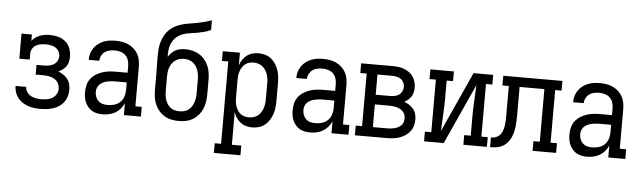

<svg xmlns="http://www.w3.org/2000/svg" viewBox="-55 -951 4609 1382"><g transform="rotate(5 2250.0 -260.0)"><path d="M253 8Q230 8 207 5.5Q184 3 162.5 -4.5Q141 -12 121.5 -24.5Q102 -37 88 -55Q74 -73 66.5 -95Q59 -117 59 -140Q59 -140 59 -140.5Q59 -141 59 -141H136Q136 -141 136 -141Q136 -141 136 -141Q136 -121 147.5 -104Q159 -87 176.5 -77.5Q194 -68 213.5 -65Q233 -62 253 -62Q273 -62 293.5 -65.5Q314 -69 331.5 -79.5Q349 -90 359.5 -108.5Q370 -127 370 -148Q370 -161 365.5 -175Q361 -189 352 -199.5Q343 -210 331 -217Q319 -224 305.5 -228Q292 -232 278 -233.5Q264 -235 250 -235H196V-305H250Q268 -305 286.5 -308.5Q305 -312 320.5 -321.5Q336 -331 345 -347.5Q354 -364 354 -382Q354 -400 344.5 -416.5Q335 -433 319.5 -442.5Q304 -452 286 -455Q268 -458 250 -458Q232 -458 213.5 -455Q195 -452 179.5 -443Q164 -434 154 -418Q144 -402 144 -384V-339H69V-520H144V-474Q155 -489 170.5 -499.5Q186 -510 203 -516.5Q220 -523 238.5 -525.5Q257 -528 275 -528Q305 -528 334.5 -520Q364 -512 387 -492.5Q410 -473 420.5 -444Q431 -415 431 -385Q431 -367 427 -349Q423 -331 413 -316Q403 -301 388 -290Q373 -279 357 -272Q376 -264 393.5 -252.5Q411 -241 424 -224.5Q437 -208 442 -187.5Q447 -167 447 -146Q447 -123 440.5 -100Q434 -77 420 -58Q406 -39 386.5 -26Q367 -13 345 -5.5Q323 2 299.5 5Q276 8 253 8Z M701 8Q682 8 662.5 4.5Q643 1 626 -8.5Q609 -18 596 -33Q583 -48 575 -65.5Q567 -83 564 -102.5Q561 -122 561 -141Q561 -166 567 -191Q573 -216 588 -236Q603 -256 624.5 -270Q646 -284 669.5 -292Q693 -300 718 -303Q743 -306 768 -306H854V-355Q854 -376 847.5 -396.5Q841 -417 826 -431.5Q811 -446 790 -452Q769 -458 749 -458Q730 -458 711 -454Q692 -450 677 -439Q662 -428 653 -410.5Q644 -393 644 -374Q644 -374 644 -374Q644 -374 644 -374H567Q567 -374 567 -374Q567 -374 567 -374Q567 -397 573 -418.5Q579 -440 591.5 -458.5Q604 -477 622 -491Q640 -505 661 -513.5Q682 -522 704 -525Q726 -528 749 -528Q772 -528 796 -524Q820 -520 841.5 -510Q863 -500 881 -484Q899 -468 910.5 -447Q922 -426 926.5 -402.5Q931 -379 931 -355V-70H977V0H854V-86Q844 -64 828.5 -45.5Q813 -27 792.5 -15Q772 -3 748.5 2.5Q725 8 701 8ZM732 -62Q756 -62 779.5 -69Q803 -76 820.5 -92.5Q838 -109 846 -132.5Q854 -156 854 -180V-236H768Q753 -236 738.5 -234.5Q724 -233 710 -229.5Q696 -226 682.5 -219.5Q669 -213 658.5 -202.5Q648 -192 643 -178Q638 -164 638 -149Q638 -131 644.5 -113.5Q651 -96 664.5 -83.5Q678 -71 695.5 -66.5Q713 -62 732 -62Z M1250 8Q1223 8 1196.5 2.5Q1170 -3 1147.5 -16.5Q1125 -30 1107.5 -50.5Q1090 -71 1079.5 -95.5Q1069 -120 1065 -146.5Q1061 -173 1061 -200V-303Q1061 -336 1060 -370Q1059 -404 1059 -438Q1059 -438 1059 -438Q1059 -438 1059 -438V-439Q1059 -466 1061 -492.5Q1063 -519 1070.5 -545Q1078 -571 1091 -595Q1104 -619 1123.5 -637.5Q1143 -656 1167 -668Q1191 -680 1217 -687Q1243 -694 1269.5 -698Q1296 -702 1322.5 -707Q1349 -712 1375 -719Q1401 -726 1426 -735V-665Q1404 -654 1379.5 -647.5Q1355 -641 1330.5 -636.5Q1306 -632 1281 -629Q1256 -626 1232 -618.5Q1208 -611 1187.5 -595.5Q1167 -580 1154 -558.5Q1141 -537 1136 -512Q1131 -487 1131 -462Q1131 -458 1131.5 -453.5Q1132 -449 1132 -445Q1141 -460 1154 -473.5Q1167 -487 1183 -495.5Q1199 -504 1217.5 -507.5Q1236 -511 1254 -511Q1280 -511 1306 -504.5Q1332 -498 1354.5 -484.5Q1377 -471 1394 -450.5Q1411 -430 1421.5 -405.5Q1432 -381 1435.5 -355Q1439 -329 1439 -303V-200Q1439 -173 1435 -146.5Q1431 -120 1420.5 -95.5Q1410 -71 1392.5 -50.5Q1375 -30 1352.5 -16.5Q1330 -3 1303.5 2.5Q1277 8 1250 8ZM1250 -62Q1267 -62 1283.5 -66Q1300 -70 1313.5 -80Q1327 -90 1336.5 -104Q1346 -118 1351.5 -134Q1357 -150 1359.5 -166.5Q1362 -183 1362 -200V-303Q1362 -319 1359.5 -336Q1357 -353 1351.5 -368.5Q1346 -384 1336.5 -398Q1327 -412 1313.5 -422Q1300 -432 1283.5 -436.5Q1267 -441 1251 -441Q1234 -441 1217.5 -436.5Q1201 -432 1187 -422Q1173 -412 1163.5 -398Q1154 -384 1148.5 -368.5Q1143 -353 1141 -336Q1139 -319 1139 -303V-200Q1139 -183 1141 -166.5Q1143 -150 1148.5 -134Q1154 -118 1163.5 -104Q1173 -90 1186.5 -80Q1200 -70 1216.5 -66Q1233 -62 1250 -62Z M1523 215V145H1569V-450H1523V-520H1647V-429Q1654 -451 1666.5 -469.5Q1679 -488 1697 -502Q1715 -516 1737 -522Q1759 -528 1781 -528Q1806 -528 1830 -521Q1854 -514 1873 -498.5Q1892 -483 1905.5 -461.5Q1919 -440 1926.5 -417Q1934 -394 1936.5 -369.5Q1939 -345 1939 -320V-200Q1939 -175 1936.5 -150.5Q1934 -126 1926.5 -103Q1919 -80 1905.5 -58.5Q1892 -37 1873 -21.5Q1854 -6 1830 1Q1806 8 1781 8Q1759 8 1737 2Q1715 -4 1697 -18Q1679 -32 1666.5 -50.5Q1654 -69 1647 -91V145H1715V215ZM1751 -62Q1768 -62 1784 -66.5Q1800 -71 1813.5 -81Q1827 -91 1836.5 -105Q1846 -119 1851.5 -134.5Q1857 -150 1859.5 -166.5Q1862 -183 1862 -200V-320Q1862 -337 1859.5 -353.5Q1857 -370 1851.5 -385.5Q1846 -401 1836.5 -415Q1827 -429 1813.5 -439Q1800 -449 1784 -453.5Q1768 -458 1751 -458Q1735 -458 1719 -453.5Q1703 -449 1690 -438.5Q1677 -428 1668.5 -414Q1660 -400 1655 -384.5Q1650 -369 1648.5 -352.5Q1647 -336 1647 -320V-200Q1647 -184 1648.5 -167.5Q1650 -151 1655 -135.5Q1660 -120 1668.5 -106Q1677 -92 1690 -81.5Q1703 -71 1719 -66.5Q1735 -62 1751 -62Z M2201 8Q2182 8 2162.5 4.5Q2143 1 2126 -8.5Q2109 -18 2096 -33Q2083 -48 2075 -65.5Q2067 -83 2064 -102.5Q2061 -122 2061 -141Q2061 -166 2067 -191Q2073 -216 2088 -236Q2103 -256 2124.5 -270Q2146 -284 2169.5 -292Q2193 -300 2218 -303Q2243 -306 2268 -306H2354V-355Q2354 -376 2347.5 -396.5Q2341 -417 2326 -431.5Q2311 -446 2290 -452Q2269 -458 2249 -458Q2230 -458 2211 -454Q2192 -450 2177 -439Q2162 -428 2153 -410.5Q2144 -393 2144 -374Q2144 -374 2144 -374Q2144 -374 2144 -374H2067Q2067 -374 2067 -374Q2067 -374 2067 -374Q2067 -397 2073 -418.5Q2079 -440 2091.5 -458.5Q2104 -477 2122 -491Q2140 -505 2161 -513.5Q2182 -522 2204 -525Q2226 -528 2249 -528Q2272 -528 2296 -524Q2320 -520 2341.5 -510Q2363 -500 2381 -484Q2399 -468 2410.5 -447Q2422 -426 2426.5 -402.5Q2431 -379 2431 -355V-70H2477V0H2354V-86Q2344 -64 2328.5 -45.5Q2313 -27 2292.5 -15Q2272 -3 2248.5 2.5Q2225 8 2201 8ZM2232 -62Q2256 -62 2279.5 -69Q2303 -76 2320.5 -92.5Q2338 -109 2346 -132.5Q2354 -156 2354 -180V-236H2268Q2253 -236 2238.5 -234.5Q2224 -233 2210 -229.5Q2196 -226 2182.5 -219.5Q2169 -213 2158.5 -202.5Q2148 -192 2143 -178Q2138 -164 2138 -149Q2138 -131 2144.5 -113.5Q2151 -96 2164.5 -83.5Q2178 -71 2195.5 -66.5Q2213 -62 2232 -62Z M2523 0V-70H2569V-450H2523V-520H2752Q2773 -520 2793.5 -517.5Q2814 -515 2833.5 -507.5Q2853 -500 2870.5 -487.5Q2888 -475 2899.5 -458Q2911 -441 2916.5 -420.5Q2922 -400 2922 -379Q2922 -362 2918.5 -345.5Q2915 -329 2906 -315Q2897 -301 2884 -290Q2871 -279 2856 -271Q2875 -265 2892.5 -253.5Q2910 -242 2923 -226.5Q2936 -211 2941.5 -190.5Q2947 -170 2947 -150Q2947 -127 2940.5 -104.5Q2934 -82 2919.5 -63.5Q2905 -45 2885 -32.5Q2865 -20 2843 -12.5Q2821 -5 2798 -2.5Q2775 0 2752 0ZM2752 -304Q2769 -304 2785.5 -307.5Q2802 -311 2815.5 -320.5Q2829 -330 2836.5 -345.5Q2844 -361 2844 -377Q2844 -394 2836.5 -409.5Q2829 -425 2815.5 -434Q2802 -443 2785.5 -446.5Q2769 -450 2752 -450H2647V-304ZM2647 -70H2752Q2765 -70 2778.5 -71.5Q2792 -73 2805 -76.5Q2818 -80 2830 -86.5Q2842 -93 2851.5 -102.5Q2861 -112 2865 -125Q2869 -138 2869 -152Q2869 -165 2865 -178Q2861 -191 2851.5 -201Q2842 -211 2830 -217.5Q2818 -224 2805 -227.5Q2792 -231 2778.5 -232.5Q2765 -234 2752 -234H2647Z M3023 0V-70H3069V-450H3023V-520H3193V-450H3147V-312Q3147 -255 3143 -198Q3139 -141 3137 -84L3335 -520H3477V-450H3431V-70H3477V0H3307V-70H3354V-208Q3354 -265 3357.5 -322Q3361 -379 3363 -436L3165 0Z M3500 0V-70Q3515 -70 3529 -73.5Q3543 -77 3554.5 -86Q3566 -95 3573.5 -107.5Q3581 -120 3585.5 -134Q3590 -148 3592 -162.5Q3594 -177 3595 -191.5Q3596 -206 3596 -220.5Q3596 -235 3596 -250Q3596 -250 3596 -251Q3596 -252 3596 -253V-257Q3596 -258 3596 -259Q3596 -260 3596 -261V-450H3550V-520H3977V-450H3931V-70H3977V0H3807V-70H3853V-450H3674V-259Q3674 -236 3673.5 -213.5Q3673 -191 3670.5 -168.5Q3668 -146 3663 -124Q3658 -102 3648 -81.5Q3638 -61 3623 -44Q3608 -27 3588 -16.5Q3568 -6 3545.5 -3Q3523 0 3500 0Z M4201 8Q4182 8 4162.5 4.5Q4143 1 4126 -8.5Q4109 -18 4096 -33Q4083 -48 4075 -65.5Q4067 -83 4064 -102.5Q4061 -122 4061 -141Q4061 -166 4067 -191Q4073 -216 4088 -236Q4103 -256 4124.5 -270Q4146 -284 4169.5 -292Q4193 -300 4218 -303Q4243 -306 4268 -306H4354V-355Q4354 -376 4347.5 -396.5Q4341 -417 4326 -431.5Q4311 -446 4290 -452Q4269 -458 4249 -458Q4230 -458 4211 -454Q4192 -450 4177 -439Q4162 -428 4153 -410.5Q4144 -393 4144 -374Q4144 -374 4144 -374Q4144 -374 4144 -374H4067Q4067 -374 4067 -374Q4067 -374 4067 -374Q4067 -397 4073 -418.5Q4079 -440 4091.5 -458.5Q4104 -477 4122 -491Q4140 -505 4161 -513.5Q4182 -522 4204 -525Q4226 -528 4249 -528Q4272 -528 4296 -524Q4320 -520 4341.5 -510Q4363 -500 4381 -484Q4399 -468 4410.5 -447Q4422 -426 4426.5 -402.5Q4431 -379 4431 -355V-70H4477V0H4354V-86Q4344 -64 4328.5 -45.5Q4313 -27 4292.5 -15Q4272 -3 4248.5 2.5Q4225 8 4201 8ZM4232 -62Q4256 -62 4279.5 -69Q4303 -76 4320.5 -92.5Q4338 -109 4346 -132.5Q4354 -156 4354 -180V-236H4268Q4253 -236 4238.5 -234.5Q4224 -233 4210 -229.5Q4196 -226 4182.5 -219.5Q4169 -213 4158.5 -202.5Q4148 -192 4143 -178Q4138 -164 4138 -149Q4138 -131 4144.5 -113.5Q4151 -96 4164.5 -83.5Q4178 -71 4195.5 -66.5Q4213 -62 4232 -62Z"/></g></svg>

Font: Iosevka Gothic
Style: Regular
Weight: 400
Monospace: yes
Designer: Belleve Invis
Foundry: Belleve Invis
Version: Version 15.5.1; ttfautohint (v1.8.4)